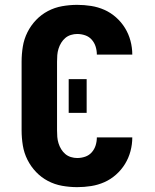

<svg xmlns="http://www.w3.org/2000/svg" viewBox="-20 -763 640 791"><path d="M298 8Q267 8 236 2.5Q205 -3 177.5 -17.5Q150 -32 128.5 -54.5Q107 -77 93 -105Q79 -133 74 -164Q69 -195 69 -226V-509Q69 -540 74 -571Q79 -602 93 -630Q107 -658 128.5 -680.5Q150 -703 177.5 -717.5Q205 -732 236 -737.5Q267 -743 298 -743Q327 -743 355.5 -738.5Q384 -734 410 -722.5Q436 -711 458 -691.5Q480 -672 495 -647.5Q510 -623 517.5 -595Q525 -567 525 -538H379Q379 -555 374 -571Q369 -587 358 -599.5Q347 -612 331 -617.5Q315 -623 298 -623Q285 -623 272 -619Q259 -615 249 -606.5Q239 -598 232 -586.5Q225 -575 221 -562Q217 -549 216 -536Q215 -523 215 -509V-226Q215 -212 216 -199Q217 -186 221 -173Q225 -160 232 -148.5Q239 -137 249 -128.5Q259 -120 272 -116Q285 -112 298 -112Q315 -112 331 -117.5Q347 -123 358 -135.5Q369 -148 374 -164Q379 -180 379 -197H525Q525 -168 517.5 -140Q510 -112 495 -87.5Q480 -63 458 -43.5Q436 -24 410 -12.5Q384 -1 355.5 3.5Q327 8 298 8ZM337 -298H263V-437H337Z"/></svg>

Font: Iosevka SS04 Heavy Extended
Style: Regular
Weight: 900
Width: 7
Monospace: yes
Designer: Belleve Invis
Foundry: Belleve Invis
Version: Version 19.0.0; ttfautohint (v1.8.4)